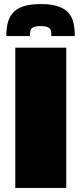

<svg xmlns="http://www.w3.org/2000/svg" viewBox="-20 -922 399 942"><path d="M55 0V-688H305V0ZM180 -902Q233 -902 266 -890.5Q299 -879 317 -858Q335 -837 341 -808Q347 -779 347 -745H232Q232 -759 230 -770Q228 -781 216.5 -787.5Q205 -794 180 -794Q153 -794 142 -787.5Q131 -781 129 -770Q127 -759 127 -745H11Q11 -779 17.5 -807.5Q24 -836 42 -857.5Q60 -879 93 -890.5Q126 -902 180 -902Z"/></svg>

Font: Saira SemiExpanded Black
Style: Regular
Weight: 900
Width: 6
Designer: Hector Gatti with collaboration of the Omnibus-Type team
Foundry: Omnibus-Type
Version: Version 1.101